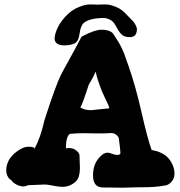

<svg xmlns="http://www.w3.org/2000/svg" viewBox="-20 -872 832 888"><path d="M580.1 -700.2Q552.7 -700.2 539.6 -715.3Q526.4 -730.5 515.6 -752Q504.9 -773.4 488.3 -781.2Q471.7 -789.1 454.1 -789.1Q447.3 -789.1 427.7 -787.1Q384.8 -782.2 366.2 -764.6Q352.5 -752 347.7 -714.8Q342.8 -677.7 322.3 -669.9Q301.8 -662.1 278.3 -662.1Q232.4 -662.1 232.4 -695.3Q232.4 -699.2 234.4 -709Q247.1 -763.7 296.9 -809.6Q324.2 -835 368.2 -847.7Q382.8 -851.6 397.5 -851.6Q402.3 -851.6 413.6 -851.1Q424.8 -850.6 431.6 -850.6Q438.5 -850.6 449.7 -851.1Q460.9 -851.6 465.8 -851.6Q483.4 -851.6 498 -846.7Q536.1 -835.9 559.6 -810.5Q564.5 -804.7 577.1 -792.5Q589.8 -780.3 595.7 -773.4Q601.6 -766.6 607.4 -755.9Q613.3 -745.1 613.3 -735.4Q613.3 -725.6 609.4 -716.8Q602.5 -700.2 580.1 -700.2ZM390.6 -480.5Q386.7 -469.7 379.4 -446.8Q372.1 -423.8 365.2 -405.8Q358.4 -387.7 351.6 -375Q372.1 -362.3 400.4 -362.3Q404.3 -362.3 485.4 -371.1Q485.4 -376 480.5 -387.2Q475.6 -398.4 466.8 -416.5Q458 -434.6 452.1 -448.2Q425.8 -515.6 422.9 -541Q417 -527.3 409.2 -512.7Q401.4 -498 396 -489.7Q390.6 -481.4 390.6 -480.5ZM521.5 -155.3Q537.1 -155.3 537.1 -165Q535.2 -191.4 530.3 -225.6Q530.3 -229.5 529.3 -233.9Q528.3 -238.3 520 -246.6Q511.7 -254.9 497.1 -256.8Q473.6 -254.9 438.5 -254.9Q424.8 -254.9 400.4 -255.4Q376 -255.9 363.3 -255.9Q337.9 -255.9 302.7 -252.9Q285.2 -238.3 285.2 -192.4V-185.5Q291 -187.5 297.9 -187.5Q325.2 -187.5 341.8 -167Q347.7 -160.2 347.7 -152.3Q349.6 -107.4 349.6 -94.7Q349.6 -51.8 332 -34.2Q305.7 -7.8 267.6 -7.8Q252.9 -7.8 226.1 -13.2Q199.2 -18.6 188.5 -18.6H185.5Q182.6 -18.6 110.4 -15.6Q109.4 -15.6 105.5 -13.7Q101.6 -11.7 96.7 -10.7Q91.8 -9.8 86.9 -9.8Q67.4 -9.8 43 -26.4Q37.1 -33.2 36.1 -34.2L31.2 -39.1Q25.4 -43 21 -47.9Q16.6 -52.7 12.7 -62.5Q8.8 -72.3 8.8 -84V-85.9Q10.7 -145.5 75.2 -182.6Q93.8 -193.4 112.3 -193.4Q139.6 -193.4 139.6 -183.6Q167 -235.4 183.6 -307.6V-309.6Q212.9 -401.4 231.9 -452.6Q251 -503.9 261.2 -524.4Q271.5 -544.9 299.8 -595.7Q328.1 -646.5 353.5 -695.3Q356.4 -703.1 364.3 -706.1Q418.9 -734.4 449.2 -734.4Q491.2 -734.4 504.9 -713.9Q518.6 -693.4 527.3 -678.7Q536.1 -664.1 543.5 -648.4Q550.8 -632.8 553.7 -625.5Q556.6 -618.2 563.5 -597.7Q570.3 -577.1 574.2 -567.4Q606.4 -476.6 634.3 -354Q662.1 -231.4 680.7 -179.7Q681.6 -177.7 698.7 -174.3Q715.8 -170.9 737.3 -158.2Q758.8 -145.5 772.5 -121.1Q787.1 -95.7 787.1 -69.3Q787.1 -43.9 769.5 -27.3Q754.9 -13.7 739.3 -13.7Q703.1 -5.9 636.7 -5.9H624Q612.3 -5.9 583.5 -4.9Q554.7 -3.9 544.9 -3.9Q538.1 -3.9 511.7 -4.4Q485.4 -4.9 457 -4.9Q410.2 -4.9 410.2 -60.5Q410.2 -112.3 439.5 -143.6Q459 -166 477.5 -166Q484.4 -166 498.5 -160.6Q512.7 -155.3 521.5 -155.3Z"/></svg>

Font: Essays1743
Style: Bold
Weight: 700
Designer: Based on the typeface in a 1743 English translation of the essays of Montaigne.  PostScript/TrueType font designed by Jo
Version: Version 002.100